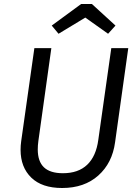

<svg xmlns="http://www.w3.org/2000/svg" viewBox="-20 -929 694 961"><path d="M556 -217Q542 -113 472 -50.5Q402 12 291 12Q190 12 136.5 -40Q83 -92 83 -179Q83 -200 86 -222L152 -688H237L172 -223Q169 -201 169 -181Q169 -121 200 -91.5Q231 -62 295 -62Q372 -62 416.5 -104.5Q461 -147 472 -229L537 -688H622ZM273 -760 239 -801 386 -909H440L558 -801L521 -760L407 -841Z"/></svg>

Font: Fira Sans TEST Book
Style: Italic
Weight: 350
Italic angle: -8°
Designer: Carrois Corporate & Edenspiekermann AG
Foundry: Carrois Corporate GbR & Edenspiekermann AG
Version: Version 4.201